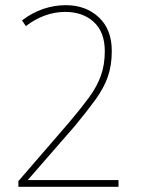

<svg xmlns="http://www.w3.org/2000/svg" viewBox="-20 -722 549 742"><path d="M438 0H51V-22L248 -250Q292 -302 323 -344Q354 -386 369.5 -428.5Q385 -471 385 -524Q385 -598 342.5 -637Q300 -676 232 -676Q191 -676 152 -661.5Q113 -647 80 -621L65 -643Q104 -673 147 -687.5Q190 -702 234 -702Q312 -702 362 -655Q412 -608 412 -525Q412 -469 396.5 -425Q381 -381 349 -337Q317 -293 270 -236L88 -27V-26H438Z"/></svg>

Font: Noto Sans Kannada SemiCondensed Thin
Style: Regular
Weight: 100
Width: 4
Designer: Jelle Bosma - Monotype Design Team
Foundry: Monotype Imaging Inc.
Version: Version 2.005; ttfautohint (v1.8.4.7-5d5b)